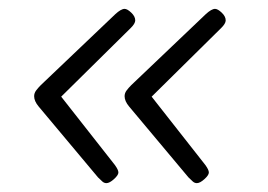

<svg xmlns="http://www.w3.org/2000/svg" viewBox="-20 -474 604 433"><path d="M220 -61Q215 -61 211 -64.5Q207 -68 201 -74L67 -234Q57 -246 57 -257Q57 -264 61.5 -270Q66 -276 72 -282L240 -442Q253 -454 261 -454Q267 -454 276 -445.5Q285 -437 285 -428Q285 -421 275 -411L118 -256L239 -102Q247 -91 247 -85Q247 -79 237 -70Q227 -61 220 -61ZM424 -61Q419 -61 415 -64.5Q411 -68 405 -74L271 -234Q261 -246 261 -257Q261 -264 265.5 -270Q270 -276 276 -282L444 -442Q457 -454 465 -454Q471 -454 480 -445.5Q489 -437 489 -428Q489 -421 479 -411L322 -256L443 -102Q451 -91 451 -85Q451 -79 441 -70Q431 -61 424 -61Z"/></svg>

Font: Asap Expanded Expanded Light
Style: Italic
Weight: 300
Width: 7
Italic angle: -6°
Designer: Pablo Cosgaya
Foundry: Omnibus-Type
Version: Version 3.001; ttfautohint (v1.8.4.7-5d5b)